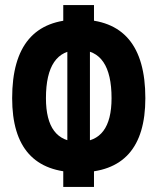

<svg xmlns="http://www.w3.org/2000/svg" viewBox="-20 -733 626 763"><path d="M293 -47.9Q28.3 -47.9 28.3 -342.8Q28.3 -655.3 293 -655.3Q557.6 -655.3 557.6 -342.8Q557.6 -47.9 293 -47.9ZM231.4 9.8V-101.6L247.6 -132.3V-580.6L231.4 -609.4V-712.9H353.5V-609.4L337.4 -580.6V-132.3L353.5 -101.6V9.8ZM293 -169.4Q423.3 -169.4 423.3 -342.8Q423.3 -534.2 293 -534.2Q162.6 -534.2 162.6 -342.8Q162.6 -169.4 293 -169.4Z"/></svg>

Font: Cascadia Code PL
Style: Regular
Weight: 400
Monospace: yes
Designer: Aaron Bell
Foundry: Saja Typeworks
Version: Version 2102.003